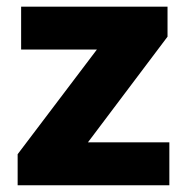

<svg xmlns="http://www.w3.org/2000/svg" viewBox="-20 -548 555 568"><path d="M240.2 -127H481V0H32.2V-91.8L266.6 -401.4H42.5V-528.3H475.6V-439.5Z"/></svg>

Font: TypoPRO Roboto
Style: Regular
Weight: 900
Designer: Google
Version: Version 2.136; 2016